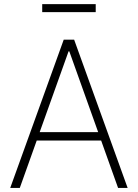

<svg xmlns="http://www.w3.org/2000/svg" viewBox="-20 -922 676 942"><path d="M77.1 0H30.2L292.6 -727.3H343.8L606.2 0H559.3L476.2 -232.6H160.2ZM174.7 -273.8H461.6L320 -670.1H316.4ZM449.6 -901.6V-862.6H187.1V-901.6Z"/></svg>

Font: Inter UI Extra Light
Style: Regular
Weight: 200
Designer: Rasmus Andersson
Foundry: rsms
Version: 3.2;8d6f07862